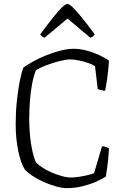

<svg xmlns="http://www.w3.org/2000/svg" viewBox="-20 -972 639 992"><path d="M325 0Q300 0 268.5 -9Q237 -18 205.5 -32Q174 -46 148.5 -63Q123 -80 109 -95Q87 -129 74 -193.5Q61 -258 61 -331Q61 -393 67 -450Q73 -507 82 -552.5Q91 -598 101 -623Q120 -637 150.5 -654Q181 -671 218 -686Q255 -701 292.5 -710.5Q330 -720 361 -720Q392 -720 426.5 -711Q461 -702 492.5 -687.5Q524 -673 543 -658Q540 -609 534 -567.5Q528 -526 523 -503Q507 -505 498 -507.5Q489 -510 485 -512L471 -630Q458 -639 434.5 -647Q411 -655 386 -660Q361 -665 344 -665Q322 -665 288 -656.5Q254 -648 221 -635.5Q188 -623 166 -610Q154 -581 146 -539.5Q138 -498 134.5 -450Q131 -402 131 -355Q131 -310 135.5 -266.5Q140 -223 148 -188.5Q156 -154 166 -133Q177 -121 198 -107Q219 -93 245.5 -81.5Q272 -70 298.5 -62.5Q325 -55 347 -55Q366 -55 388.5 -58.5Q411 -62 432 -67Q453 -72 466 -77L507 -216Q518 -216 528 -212.5Q538 -209 543 -206Q542 -184 540 -160Q538 -136 534.5 -111Q531 -86 527 -60Q508 -47 476 -33Q444 -19 405.5 -9.5Q367 0 325 0ZM210 -777Q201 -781 195.5 -785Q190 -789 188 -795Q230 -851 257.5 -885.5Q285 -920 302.5 -936Q320 -952 329 -952Q337 -952 354 -936Q371 -920 399.5 -885.5Q428 -851 469 -795Q467 -791 462.5 -786Q458 -781 447 -777L329 -876Z"/></svg>

Font: Texturina 12pt Thin
Style: Regular
Weight: 250
Designer: Guillermo Torres Carreño
Foundry: Omnibus-Type
Version: Version 1.002